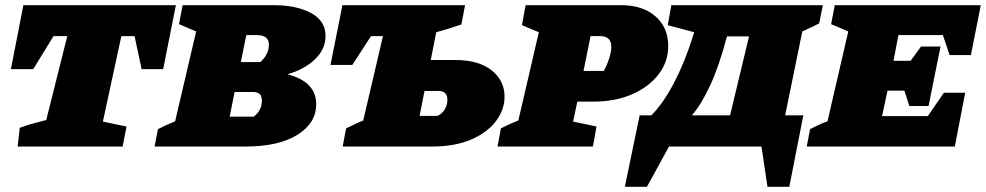

<svg xmlns="http://www.w3.org/2000/svg" viewBox="-20 -564 3795 739"><path d="M657 -544 608 -298H525L498 -425H447L376 -96L467 -77L452 0H48L56 -72Q83 -82 106.5 -88.5Q130 -95 158 -102L239 -425H186L108 -298H22L70 -544Z M575 0 588 -67Q617 -82 654 -97L735 -443L669 -471L683 -544H1035Q1121 -544 1177 -514Q1233 -484 1233 -425Q1233 -375 1192.5 -336Q1152 -297 1086 -278Q1197 -250 1197 -163Q1197 -90 1124.5 -45Q1052 0 925 0ZM968 -429H928L907 -325H982Q1015 -355 1015 -392Q1015 -429 968 -429ZM864 -115H956Q972 -126 980 -142.5Q988 -159 988 -176Q988 -196 978.5 -203Q969 -210 953 -210H883Z M1299 0 1312 -70Q1331 -79 1349 -87.5Q1367 -96 1378 -100L1454 -425H1408L1336 -314H1252L1298 -544H1770L1756 -470Q1731 -462 1710.5 -455Q1690 -448 1659 -440L1638 -333H1733Q1822 -333 1872 -293.5Q1922 -254 1922 -192Q1922 -142 1889 -98Q1856 -54 1793.5 -27Q1731 0 1643 0ZM1595 -118H1665Q1685 -129 1693.5 -146Q1702 -163 1702 -179Q1702 -214 1668 -214H1614Z M1895 0 1908 -70Q1922 -77 1938 -84.5Q1954 -92 1975 -100L2054 -440L1989 -467L2003 -544H2372Q2454 -544 2503 -501Q2552 -458 2552 -387Q2552 -326 2514.5 -277.5Q2477 -229 2412.5 -201Q2348 -173 2266 -173H2202L2186 -96L2276 -77L2262 0ZM2289 -425H2253L2226 -291H2304Q2315 -310 2324 -337.5Q2333 -365 2333 -384Q2333 -425 2289 -425Z M2385 155 2442 -120H2487Q2531 -164 2572 -241Q2613 -318 2644 -415L2652 -440L2550 -467L2564 -544H3147L3133 -474Q3125 -470 3122 -468.5Q3119 -467 3115.5 -465Q3112 -463 3101.5 -458.5Q3091 -454 3068 -443L3002 -120H3072L3018 155H2934L2911 0H2555L2470 155ZM2778 -424Q2748 -310 2713.5 -235.5Q2679 -161 2643 -120H2790L2863 -424Z M3085 0 3098 -67Q3114 -75 3130.5 -83Q3147 -91 3165 -97L3245 -443L3179 -471L3193 -544H3755L3717 -352H3635L3609 -429H3438L3419 -330H3485L3525 -385H3600L3554 -156H3480L3461 -215H3396L3375 -117H3551L3613 -207H3695L3655 0Z"/></svg>

Font: Piazzolla SC Black
Style: Italic
Weight: 900
Italic angle: -11.3°
Designer: Juan Pablo del Peral
Foundry: Huerta Tipografica
Version: Version 1.330